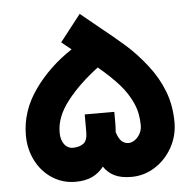

<svg xmlns="http://www.w3.org/2000/svg" viewBox="-49 -712 776 766"><g transform="rotate(-5 338.5 -329.0)"><path d="M297.7 -661.5Q307.7 -653.2 320.8 -642.5Q334.8 -630.9 358.8 -611.5Q429.2 -555.1 470.9 -518.3Q512.5 -481.5 552.5 -430.7Q592.6 -380 614.8 -322.4Q636.9 -264.8 636.9 -197.6Q636.9 -143.7 611.1 -97.3Q585.3 -50.8 541.7 -23.2Q498.1 4.5 447.4 4.5Q405.3 4.5 379 -8.7Q352.6 -21.9 336.7 -46.4Q317.3 -21.3 290 -8.4Q262.8 4.5 223.7 4.5Q171.8 4.5 130.3 -22.5Q88.7 -49.4 65.2 -95.6Q41.6 -141.8 41.6 -197.6Q41.6 -293.3 101 -377.9Q160.5 -462.4 253.1 -523.2Q239.6 -533.9 226.5 -544.7Q219.9 -549.8 214.4 -554.8ZM501.8 -197.6Q501.8 -245.4 484 -285.8Q466.2 -326.3 434.3 -362.7Q402.3 -399.1 350.8 -442.2Q274 -384.2 225.4 -321.9Q176.8 -259.7 176.8 -197.6Q176.8 -175.6 183.7 -160.7Q190.5 -145.7 201.2 -138.7Q211.9 -131.6 223.7 -131.6Q249.6 -131.6 266.2 -143.3Q282.8 -154.9 282.8 -189.2V-260H401.3V-214.3Q401.3 -197.6 399.7 -179.2Q408.2 -151.7 420.2 -141.4Q432.3 -131.2 447.4 -131.2Q459.6 -131.2 472.2 -139.8Q484.8 -148.4 493.3 -163.6Q501.8 -178.8 501.8 -197.6Z"/></g></svg>

Font: Arad-FD-VF Thin
Style: Regular
Weight: 100
Designer: Mohammad Darvishi
Version: Version 1.010;September 21, 2024;FontCreator 15.0.0.2992 64-